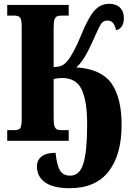

<svg xmlns="http://www.w3.org/2000/svg" viewBox="-20 -740 694 1009"><path d="M174 134Q174 102 198.5 82.5Q223 63 272 63Q278 124 294 153.5Q310 183 349 183Q399 183 418.5 118.5Q438 54 438 -86Q438 -208 409.5 -269Q381 -330 307 -330Q282 -330 262 -325V-119Q262 -91 266 -78Q270 -65 278.5 -60.5Q287 -56 304 -56H341V0H18V-56H54Q70 -56 78.5 -60Q87 -64 90.5 -76Q94 -88 94 -114V-599Q94 -636 86 -647Q78 -658 54 -658H18V-714H341V-658H304Q287 -658 278.5 -653.5Q270 -649 266 -636Q262 -623 262 -595V-388Q286 -388 301.5 -394Q317 -400 332 -417Q346 -432 366.5 -469.5Q387 -507 407 -557Q444 -648 476 -684Q508 -720 553 -720Q590 -720 610.5 -700Q631 -680 631 -646Q631 -591 590 -581Q585 -605 574.5 -618.5Q564 -632 545 -632Q524 -632 513 -617Q502 -602 481 -554L467 -523Q443 -469 422.5 -436.5Q402 -404 381 -386Q513 -377 566 -301.5Q619 -226 619 -84Q619 74 550.5 161.5Q482 249 347 249Q260 249 217 218.5Q174 188 174 134Z"/></svg>

Font: Noto Serif CondBlack
Style: Regular
Weight: 900
Width: 3
Designer: Monotype Design Team
Foundry: Monotype Imaging Inc.
Version: Version 1.001